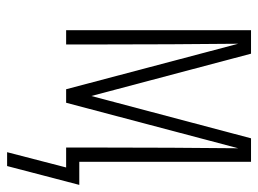

<svg xmlns="http://www.w3.org/2000/svg" viewBox="-113 -447 726 540"><g transform="rotate(90 250.0 -177.0)"><path d="M408 166 451 0H395V-104Q395 -199 395.5 -294Q396 -389 397 -484L269 0H231L103 -484Q104 -389 104.5 -294Q105 -199 105 -104V0H65V-520H131L250 -71L369 -520H435V-37H500L447 166Z"/></g></svg>

Font: Iosevka Term Curly Extralight
Style: Regular
Weight: 200
Designer: Belleve Invis
Foundry: Belleve Invis
Version: Version 32.3.0